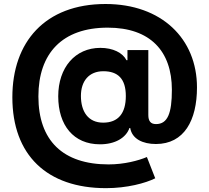

<svg xmlns="http://www.w3.org/2000/svg" viewBox="-20 -747 1067 979"><path d="M520.5 212.4C627.4 212.4 721.7 187 771.5 162.1L729 53.7C686 71.8 613.8 91.3 533.7 91.3C299.8 91.3 175.8 -31.2 175.8 -255.4C175.8 -475.1 297.4 -606 529.3 -606C746.6 -606 856.4 -485.8 856.4 -289.1C856.4 -169.4 835 -114.3 775.4 -114.3C747.6 -114.3 736.3 -130.4 736.3 -160.6V-491.7H629.9V-439.9H625C605.5 -478 556.2 -502.9 491.7 -502.9C363.3 -502.9 276.9 -402.8 276.9 -255.9C276.9 -108.4 355 -11.2 489.7 -11.2C566.9 -11.2 622.1 -43.9 640.1 -94.2H644C653.3 -38.6 708 -12.7 774.9 -12.7C918.9 -12.7 984.4 -133.3 984.4 -301.3C984.4 -549.8 803.7 -726.6 518.1 -726.6C209 -726.6 43 -532.2 43 -251C43 43.5 219.2 212.4 520.5 212.4ZM505.9 -121.6C429.7 -121.6 392.6 -178.2 392.6 -257.8C392.6 -334 434.1 -383.8 506.8 -383.8C581.1 -383.8 621.6 -345.7 621.6 -257.3C621.6 -169.4 583 -121.6 505.9 -121.6Z"/></svg>

Font: Raveo
Style: Bold
Weight: 700
Designer: Jakub Foglar, Rasmus Andersson (Inter)
Foundry: Jakubfoglar.com
Version: Version 1.100;Glyphs 3.2.3 (3260)